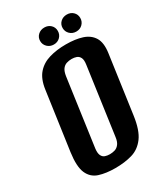

<svg xmlns="http://www.w3.org/2000/svg" viewBox="-182 -797 772 890"><g transform="rotate(-30 204.0 -352.5)"><path d="M166.3 12Q116.4 12 80.3 0.3Q44.1 -11.5 28.2 -47.6Q12.4 -83.8 22.4 -156.1L66.3 -466.3Q73.6 -518.8 99 -547.7Q124.4 -576.5 164.1 -588.1Q203.7 -599.7 253 -599.7Q303.2 -599.7 339.5 -588Q375.8 -576.2 393.6 -547.4Q411.3 -518.5 404 -466.3L360.5 -156.8Q350.4 -83.5 323.3 -47.3Q296.2 -11.1 256.5 0.4Q216.9 12 166.3 12ZM176.1 -56.5Q190.4 -56.5 203.4 -60.5Q216.4 -64.6 225.9 -77.2Q235.4 -89.8 238.3 -113.5L288.3 -470.8Q291.9 -495.2 285.7 -507.4Q279.5 -519.6 267.9 -523.7Q256.4 -527.8 242.5 -527.8Q228.2 -527.8 215.2 -523.7Q202.2 -519.6 193 -507.4Q183.9 -495.2 180.3 -470.8L130.3 -113.5Q127.4 -89.8 133.3 -77.2Q139.1 -64.6 150.7 -60.5Q162.2 -56.5 176.1 -56.5ZM205.6 -626.7Q185.4 -626.7 171.7 -640Q158 -653.3 158 -672.5Q158 -691.8 171.7 -704.6Q185.4 -717.4 205.6 -717.4Q225.9 -717.4 239.2 -704.6Q252.5 -691.8 252.5 -672.5Q252.5 -653.3 239.2 -640Q225.9 -626.7 205.6 -626.7ZM325.8 -626.7Q305.6 -626.7 291.9 -640Q278.3 -653.3 278.3 -672.5Q278.3 -691.8 291.9 -704.6Q305.6 -717.4 325.8 -717.4Q346.1 -717.4 359.4 -704.6Q372.7 -691.8 372.7 -672.5Q372.7 -653.3 359.4 -640Q346.1 -626.7 325.8 -626.7Z"/></g></svg>

Font: Alumni Sans SC Thin
Style: Italic
Weight: 100
Italic angle: -8°
Designer: Robert E. Leuschke
Foundry: Robert E. Leuschke
Version: Version 1.016